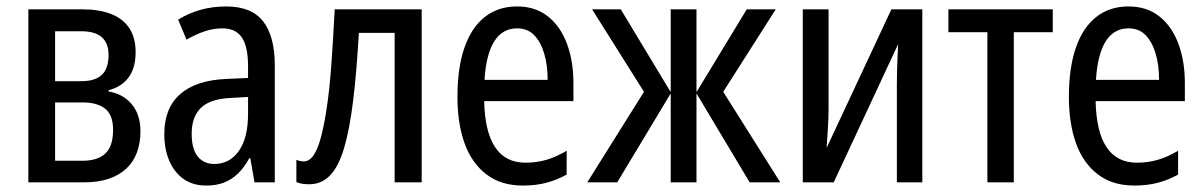

<svg xmlns="http://www.w3.org/2000/svg" viewBox="-20 -566 3738 596"><path d="M401 -404Q401 -355 379 -325.5Q357 -296 317 -286V-282Q361 -275 388.5 -243Q416 -211 416 -158Q416 -122 405 -92.5Q394 -63 372 -42.5Q350 -22 317.5 -11Q285 0 241 0H68V-537H237Q288 -537 325 -522.5Q362 -508 381.5 -478.5Q401 -449 401 -404ZM331 -163Q331 -209 306.5 -228.5Q282 -248 237 -248H151V-67H236Q283 -67 307 -89.5Q331 -112 331 -163ZM317 -396Q317 -432 296 -450.5Q275 -469 232 -469H151V-314H232Q276 -314 296.5 -334Q317 -354 317 -396Z M682 -546Q761 -546 797 -499.5Q833 -453 833 -363V0H770L757 -75H754Q738 -46 719 -27.5Q700 -9 676 0.5Q652 10 620 10Q578 10 549 -11Q520 -32 505 -68Q490 -104 490 -150Q490 -230 539 -273.5Q588 -317 683 -321L750 -324V-359Q750 -422 730.5 -450Q711 -478 671 -478Q643 -478 616 -469Q589 -460 559 -443L533 -505Q565 -525 602.5 -535.5Q640 -546 682 -546ZM696 -262Q632 -259 603.5 -231Q575 -203 575 -151Q575 -103 594 -80Q613 -57 645 -57Q693 -57 721.5 -97.5Q750 -138 750 -213V-265Z M1289 0H1205V-464H1094Q1087 -341 1076 -252Q1065 -163 1048 -106Q1031 -49 1004.5 -21.5Q978 6 940 6Q929 6 918.5 4.5Q908 3 900 -1V-70Q904 -68 910 -66.5Q916 -65 923 -65Q940 -65 953 -83.5Q966 -102 976 -139Q986 -176 994.5 -232.5Q1003 -289 1008.5 -365Q1014 -441 1019 -537H1289Z M1585 -546Q1642 -546 1681 -515Q1720 -484 1740 -430Q1760 -376 1760 -308V-252H1483Q1485 -157 1517 -109Q1549 -61 1611 -61Q1646 -61 1676.5 -70Q1707 -79 1739 -98V-24Q1708 -7 1675.5 1.5Q1643 10 1603 10Q1535 10 1489.5 -25Q1444 -60 1422 -121.5Q1400 -183 1400 -265Q1400 -355 1421.5 -417.5Q1443 -480 1484.5 -513Q1526 -546 1585 -546ZM1585 -478Q1540 -478 1514.5 -438Q1489 -398 1484 -318H1680Q1680 -363 1669.5 -399Q1659 -435 1638.5 -456.5Q1618 -478 1585 -478Z M2388 -537 2225 -281 2402 0H2307L2142 -276V0H2062V-276L1896 0H1803L1979 -281L1818 -537H1907L2062 -280V-537H2142V-280L2298 -537Z M2552 -229Q2552 -215 2551.5 -200Q2551 -185 2550 -169.5Q2549 -154 2548 -138Q2547 -122 2546 -107L2747 -537H2843V0H2764V-300Q2764 -319 2764.5 -342Q2765 -365 2766 -387.5Q2767 -410 2768 -429L2568 0H2472V-537H2552Z M3248 -466H3127V0H3045V-466H2924V-537H3248Z M3483 -546Q3540 -546 3579 -515Q3618 -484 3638 -430Q3658 -376 3658 -308V-252H3381Q3383 -157 3415 -109Q3447 -61 3509 -61Q3544 -61 3574.5 -70Q3605 -79 3637 -98V-24Q3606 -7 3573.5 1.5Q3541 10 3501 10Q3433 10 3387.5 -25Q3342 -60 3320 -121.5Q3298 -183 3298 -265Q3298 -355 3319.5 -417.5Q3341 -480 3382.5 -513Q3424 -546 3483 -546ZM3483 -478Q3438 -478 3412.5 -438Q3387 -398 3382 -318H3578Q3578 -363 3567.5 -399Q3557 -435 3536.5 -456.5Q3516 -478 3483 -478Z"/></svg>

Font: Noto Sans Display Condensed
Style: Regular
Weight: 400
Width: 3
Designer: Monotype Design Team
Foundry: Monotype Imaging Inc.
Version: Version 2.003